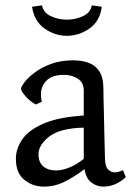

<svg xmlns="http://www.w3.org/2000/svg" viewBox="-20 -684 497 713"><path d="M437 -52 447 -26Q409 9 364 9Q339 9 319 -6.5Q299 -22 294 -56Q257 -28 220.5 -9.5Q184 9 142 9Q102 9 70.5 -16Q39 -41 39 -95Q39 -131 62 -165.5Q85 -200 140.5 -224.5Q196 -249 291 -255V-348Q291 -377 269.5 -391.5Q248 -406 218 -406Q174 -406 153 -385Q132 -364 132 -333Q132 -321 135 -306L113 -296Q92 -307 75 -326.5Q58 -346 58 -354Q58 -361 70.5 -378Q83 -395 108 -414Q133 -433 169 -446.5Q205 -460 252 -460Q283 -460 308.5 -451Q334 -442 349 -419Q364 -396 364 -353Q364 -343 364.5 -317Q365 -291 366 -257Q367 -223 367.5 -188.5Q368 -154 369 -128Q370 -102 370 -92Q371 -65 381.5 -54.5Q392 -44 406 -44Q412 -44 420 -46Q428 -48 437 -52ZM291 -94V-210Q203 -208 163 -177Q123 -146 123 -111Q123 -81 141 -66Q159 -51 188 -51Q210 -51 236.5 -61.5Q263 -72 291 -94ZM99 -659 136 -664Q141 -637 169 -624Q197 -611 228 -611Q260 -611 288 -624Q316 -637 321 -664L358 -659Q351 -605 312 -578Q273 -551 228 -551Q184 -551 145.5 -578Q107 -605 99 -659Z"/></svg>

Font: Average
Style: Regular
Weight: 400
Designer: Eduardo Tunni
Foundry: Eduardo Rodriguez Tunni
Version: Version 1.003; ttfautohint (v1.8.4.7-5d5b)